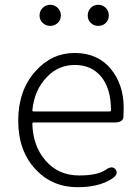

<svg xmlns="http://www.w3.org/2000/svg" viewBox="-20 -768 578 801"><path d="M304 13Q198 13 129 -61Q56 -138 56 -264.5Q56 -391 128 -471Q196 -547 291.5 -547Q387 -547 441.5 -481.5Q496 -416 496 -318Q496 -299 495 -280Q493 -257 458 -257H120Q115 -257 115 -252Q117 -159 170.5 -97.5Q224 -36 310 -36Q386 -36 420 -59Q449 -80 463 -60Q476 -40 445 -21Q391 13 304 13ZM115 -308Q115 -303 120 -303H438Q443 -303 443 -308Q443 -398 402.5 -447.5Q362 -497 292.5 -497Q223 -497 175 -446Q123 -392 115 -308ZM189.5 -660Q171 -660 158 -672.5Q145 -685 145 -703.5Q145 -722 158 -735Q171 -748 189.5 -748Q208 -748 221 -735Q234 -722 234 -703.5Q234 -685 221 -672.5Q208 -660 189.5 -660ZM390 -660Q371 -660 358.5 -672.5Q346 -685 346 -703.5Q346 -722 358.5 -735Q371 -748 390 -748Q409 -748 421.5 -735Q434 -722 434 -703.5Q434 -685 421.5 -672.5Q409 -660 390 -660Z"/></svg>

Font: Resource Han Rounded CN Light
Style: Regular
Weight: 300
Designer: Cyano Hao (round all glyphs); Ryoko NISHIZUKA 西塚涼子 (kana, bopomofo & ideographs); Paul D. Hunt (Latin, Greek & Cyrillic)
Foundry: Cyano Hao
Version: 0.990